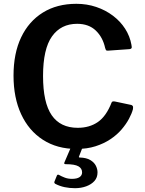

<svg xmlns="http://www.w3.org/2000/svg" viewBox="-20 -772 759 1008"><path d="M381 -752Q436 -752 485 -735.5Q534 -719 573 -689.5Q612 -660 637 -621Q662 -582 670 -537Q673 -523 670.5 -519Q668 -515 660 -514L546 -506Q538 -506 536 -509.5Q534 -513 532 -520Q520 -576 483 -611.5Q446 -647 385 -647Q300 -647 253 -581Q206 -515 206 -373Q206 -233 251.5 -167Q297 -101 388 -101Q450 -101 494 -131.5Q538 -162 566 -234Q569 -242 584 -239L669 -221Q673 -220 676.5 -216Q680 -212 678 -199Q672 -176 657 -148Q642 -120 618 -92Q594 -64 559.5 -41Q525 -18 481 -4Q437 10 382 10Q280 10 205.5 -38Q131 -86 91 -172.5Q51 -259 51 -375Q51 -492 91 -576Q131 -660 205 -706Q279 -752 381 -752ZM492 133Q492 160 476 178Q460 196 433 206Q406 216 374 216Q345 216 319 210.5Q293 205 270 193Q263 188 266 181L279 149Q282 143 289 146Q303 154 320 160.5Q337 167 358 167Q384 167 397.5 158Q411 149 411 133Q411 112 391.5 101Q372 90 326 90Q320 90 318 88Q316 86 318 81L355 -5H416L395 49Q392 55 399 55Q434 56 454.5 68.5Q475 81 483.5 98.5Q492 116 492 133Z"/></svg>

Font: Libre Franklin Thin SemiBold
Style: Regular
Weight: 600
Version: Version 3.000